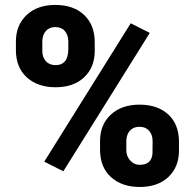

<svg xmlns="http://www.w3.org/2000/svg" viewBox="-20 -741 782 771"><path d="M43.9 -574.2Q43.9 -640.1 86.9 -680.7Q129.9 -721.2 202.1 -721.2Q275.4 -721.2 317.9 -680.9Q360.4 -640.6 360.4 -571.8V-536.6Q360.4 -470.7 317.9 -430.7Q275.4 -390.6 203.1 -390.6Q131.3 -390.6 87.6 -430.4Q43.9 -470.2 43.9 -539.6ZM149.9 -536.6Q149.9 -511.2 164.1 -495.4Q178.2 -479.5 203.1 -479.5Q254.4 -479.5 254.4 -544.9V-574.2Q254.4 -599.6 240.7 -616Q227.1 -632.3 202.1 -632.3Q178.2 -632.3 164.1 -616.5Q149.9 -600.6 149.9 -573.2ZM381.8 -174.3Q381.8 -240.7 425 -280.8Q468.3 -320.8 540 -320.8Q612.8 -320.8 655.8 -281.2Q698.7 -241.7 698.7 -170.9V-136.7Q698.7 -70.3 656.2 -30.3Q613.8 9.8 541 9.8Q469.2 9.8 425.5 -30Q381.8 -69.8 381.8 -139.2ZM487.3 -136.7Q487.3 -113.8 502.9 -96.4Q518.6 -79.1 541 -79.1Q588.4 -79.1 592.3 -124L592.8 -174.3Q592.8 -200.2 578.6 -216.1Q564.5 -231.9 540 -231.9Q516.6 -231.9 502.4 -217Q488.3 -202.1 487.3 -176.8ZM234.4 -53.2 157.7 -91.8 504.9 -647.5 581.5 -608.9Z"/></svg>

Font: Sadagaat-English
Style: Regular
Weight: 900
Designer: Ahmed alsheikh
Foundry: Ahmed alsheikh Design
Version: Version 2.137;January 17, 2018;FontCreator 11.0.0.2408 64-bi